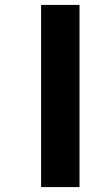

<svg xmlns="http://www.w3.org/2000/svg" viewBox="-20 -760 384 780"><path d="M303 -740V0H147V-740Z"/></svg>

Font: Poppins
Style: Bold
Weight: 700
Designer: Ninad Kale (Devanagari), Jonny Pinhorn (Latin)
Version: Version 5.002